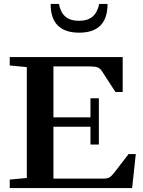

<svg xmlns="http://www.w3.org/2000/svg" viewBox="-20 -952 722 972"><path d="M380.9 -786.6Q236.3 -786.6 236.3 -932.1H278.3Q286.6 -888.7 311.3 -867.7Q335.9 -846.7 379.9 -846.7Q423.8 -846.7 448.5 -867.7Q473.1 -888.7 482.4 -932.1H524.4Q524.4 -786.6 380.9 -786.6ZM29.3 0V-43L115.7 -50.8V-612.3L29.3 -620.6V-663.1H601.1V-486.3H564.5L494.6 -593.8Q486.8 -605.5 474.6 -610.6Q462.4 -615.7 437 -615.7H250.5V-357.9H438V-454.6H480.5V-220.2H438V-310.5H250.5V-47.9H506.8Q522.5 -47.9 533.2 -53.7Q543.9 -59.6 556.2 -75.2L630.9 -171.9H667.5L648.9 0Z"/></svg>

Font: Elstob 6pt SemiBold
Style: Regular
Weight: 600
Designer: Peter S. Baker
Version: Version 1.015